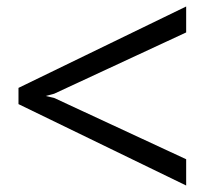

<svg xmlns="http://www.w3.org/2000/svg" viewBox="-20 -572 653 592"><path d="M554 0 37 -251V-301L554 -552V-472L147 -283L121 -276L147 -270L554 -81Z"/></svg>

Font: Expletus Sans
Style: Regular
Weight: 400
Designer: Jasper de Waard
Foundry: Designtown
Version: Version 7.500